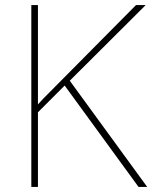

<svg xmlns="http://www.w3.org/2000/svg" viewBox="-20 -734 598 754"><path d="M558 0 254 -417 552 -714H514L179 -376C161 -358 144 -341 129 -324V-714H103V0H129V-293L234 -398L524 0Z"/></svg>

Font: Noto Sans Lao UI Thin
Style: Regular
Weight: 100
Designer: Monotype Design Team
Foundry: Monotype Imaging Inc.
Version: Version 2.000